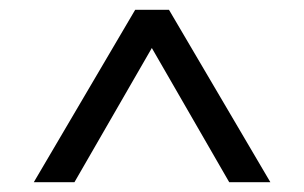

<svg xmlns="http://www.w3.org/2000/svg" viewBox="-20 -739 621 392"><path d="M256 -719H325L532 -367H448L290 -641L132 -367H49Z"/></svg>

Font: Pridi Light
Style: Regular
Weight: 300
Version: Version 1.002